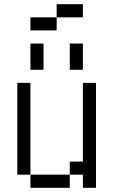

<svg xmlns="http://www.w3.org/2000/svg" viewBox="-20 -895 540 915"><path d="M375 -812.5V-875H250V-812.5H125V-750H250V-812.5ZM125 -62.5V0H312.5V-62.5ZM125 -62.5V-500H62.5V-62.5ZM375 -62.5V0H437.5Q437.5 0 437.5 -500H375Q375 -500 375 -125H312.5V-62.5ZM125 -687.5Q125 -687.5 125 -562.5H187.5Q187.5 -562.5 187.5 -687.5ZM312.5 -687.5Q312.5 -687.5 312.5 -562.5H375Q375 -562.5 375 -687.5Z"/></svg>

Font: BFUnifontExMono
Style: Regular
Weight: 500
Version: Version 15.0.06